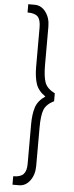

<svg xmlns="http://www.w3.org/2000/svg" viewBox="-70 -840 458 1184"><g transform="rotate(5 159.5 -248.5)"><path d="M55.2 257.8Q100.1 257.8 118.7 237.8Q137.2 217.8 137.2 174.8V-69.8Q137.2 -133.8 151.1 -176.5Q165 -219.2 210 -249Q165 -279.8 151.1 -321.8Q137.2 -363.8 137.2 -428.2V-669.9Q137.2 -717.8 119.1 -736.8Q101.1 -755.9 55.2 -755.9V-807.1H95.2Q136.2 -807.1 163.6 -770.5Q190.9 -733.9 190.9 -680.2V-442.9Q190.9 -371.1 204.3 -334.5Q217.8 -297.9 266.1 -273.9V-225.1Q218.3 -201.2 204.6 -165.5Q190.9 -129.9 190.9 -55.2V182.1Q190.9 236.3 163.6 273.2Q136.2 310.1 95.2 310.1H55.2Z"/></g></svg>

Font: Oakes Grotesk
Style: Light
Weight: 300
Designer: Samuel Oakes
Foundry: Samuel Oakes
Version: Version 1.0 | wf-rip DC20170320